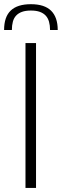

<svg xmlns="http://www.w3.org/2000/svg" viewBox="-20 -918 302 938"><path d="M0 0ZM156 0H104.5V-707.5H156ZM131 -897.5Q197.5 -897.5 229.8 -865.5Q262 -833.5 262 -771.5H224.5Q224.5 -794 219.5 -811.8Q214.5 -829.5 203.5 -841.5Q192.5 -853.5 174.8 -860Q157 -866.5 131 -866.5Q105 -866.5 87.2 -860Q69.5 -853.5 58.5 -841.5Q47.5 -829.5 42.8 -811.8Q38 -794 38 -771.5H0Q0 -835.5 32.5 -866.5Q65 -897.5 131 -897.5Z"/></svg>

Font: Lato Light
Style: Regular
Weight: 300
Designer: Lukasz Dziedzic
Foundry: tyPoland Lukasz Dziedzic
Version: Version 2.007; 2014-02-27